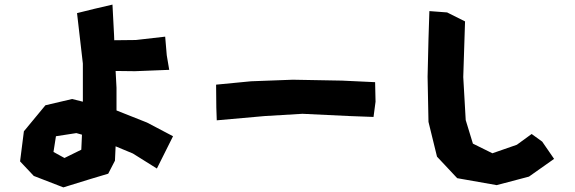

<svg xmlns="http://www.w3.org/2000/svg" viewBox="-20 -768 2505 836"><path d="M336.9 -181.6 334 -116.2 260.7 -80.1 212.9 -106.4 223.6 -174.8 312.5 -188.5ZM469.7 -748 390.6 -729.5 315.4 -710.9 340.8 -491.2V-325.2L293.9 -336.9L177.7 -309.6L84 -196.3L67.4 -65.4L127 -2L255.9 47.9L373 11.7L451.2 -11.7L480.5 -68.4L483.4 -130.9L558.6 -99.6L663.1 -34.2L692.4 -92.8L733.4 -174.8L620.1 -234.4L487.3 -287.1V-385.7L483.4 -459L567.4 -458L716.8 -463.9L706.1 -527.3L699.2 -608.4L571.3 -593.8L477.5 -592.8L476.6 -616.2Z M920.9 -399.4 921.9 -299.8 923.8 -244.1 1132.8 -262.7 1296.9 -272.5 1502 -262.7 1606.4 -258.8 1615.2 -325.2 1613.3 -410.2 1469.7 -417 1254.9 -420.9 1073.2 -414.1Z M1849.6 -719.7 1845.7 -597.7 1841.8 -433.6 1845.7 -237.3 1882.8 -85.9 1970.7 7.8 2142.6 38.1 2283.2 1 2392.6 -76.2 2340.8 -151.4 2294.9 -184.6 2230.5 -137.7 2124 -100.6 2039.1 -142.6 2007.8 -245.1 1997.1 -432.6 2004.9 -674.8 1926.8 -713.9Z"/></svg>

Font: MaokenAssortedSans-TC
Style: Regular
Weight: 500
Version: Version 0.83